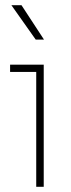

<svg xmlns="http://www.w3.org/2000/svg" viewBox="-20 -722 276 742"><path d="M120 0V-457L133 -444H19V-472H149V0ZM118 -569 24 -702H63L150 -569Z"/></svg>

Font: SUSE Thin
Style: Regular
Weight: 250
Designer: Rene Bieder
Foundry: SUSE
Version: Version 1.000